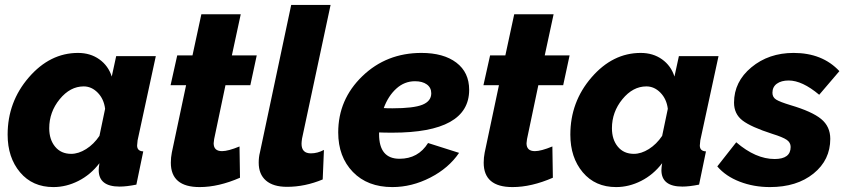

<svg xmlns="http://www.w3.org/2000/svg" viewBox="-20 -750 3442 780"><path d="M11 -203Q11 -336 97 -435.5Q183 -535 297 -535Q347 -535 383.5 -509Q420 -483 434 -439L452 -522H613L539 -180Q537 -162 537 -159Q537 -136 562 -135L534 0Q494 8 466 8Q381 8 381 -59Q381 -69 384 -87Q348 -40 298.5 -15Q249 10 197 10Q112 10 61.5 -50Q11 -110 11 -203ZM384 -198 407 -308Q402 -348 377 -373.5Q352 -399 320 -399Q265 -399 222.5 -347Q180 -295 180 -229Q180 -183 204 -154Q228 -125 269 -125Q299 -125 330 -144.5Q361 -164 384 -198Z M674 -89Q674 -110 678 -130L736 -404H673L700 -525H762L798 -692H958L922 -525H1023L997 -404H896L850 -185Q848 -173 848 -168Q848 -136 882 -136Q907 -136 953 -155L955 -28Q868 10 791 10Q674 10 674 -89Z M1031 -89Q1031 -112 1036 -131L1163 -730H1323L1207 -187Q1205 -173 1205 -166Q1205 -127 1243 -127Q1270 -127 1296 -141L1291 -21Q1219 9 1146 9Q1090 9 1060.5 -16.5Q1031 -42 1031 -89Z M1574 -211Q1539 -211 1520 -212V-205Q1520 -105 1603 -105Q1679 -105 1719 -169L1845 -129Q1803 -67 1728 -28.5Q1653 10 1574 10Q1473 10 1413.5 -51.5Q1354 -113 1354 -212Q1354 -346 1452 -440.5Q1550 -535 1692 -535Q1782 -535 1834 -495.5Q1886 -456 1886 -385Q1886 -211 1574 -211ZM1666 -420Q1623 -420 1590 -390Q1557 -360 1539 -311Q1550 -310 1574 -310Q1660 -310 1696 -324.5Q1732 -339 1732 -371Q1732 -394 1714 -407Q1696 -420 1666 -420Z M1945 -89Q1945 -110 1949 -130L2007 -404H1944L1971 -525H2033L2069 -692H2229L2193 -525H2294L2268 -404H2167L2121 -185Q2119 -173 2119 -168Q2119 -136 2153 -136Q2178 -136 2224 -155L2226 -28Q2139 10 2062 10Q1945 10 1945 -89Z M2297 -203Q2297 -336 2383 -435.5Q2469 -535 2583 -535Q2633 -535 2669.5 -509Q2706 -483 2720 -439L2738 -522H2899L2825 -180Q2823 -162 2823 -159Q2823 -136 2848 -135L2820 0Q2780 8 2752 8Q2667 8 2667 -59Q2667 -69 2670 -87Q2634 -40 2584.5 -15Q2535 10 2483 10Q2398 10 2347.5 -50Q2297 -110 2297 -203ZM2670 -198 2693 -308Q2688 -348 2663 -373.5Q2638 -399 2606 -399Q2551 -399 2508.5 -347Q2466 -295 2466 -229Q2466 -183 2490 -154Q2514 -125 2555 -125Q2585 -125 2616 -144.5Q2647 -164 2670 -198Z M2894 -74 2971 -172Q3050 -104 3127 -104Q3192 -104 3192 -153Q3192 -171 3176 -182Q3160 -193 3118 -206Q3031 -234 2996.5 -260.5Q2962 -287 2962 -333Q2962 -418 3032.5 -476.5Q3103 -535 3204 -535Q3321 -535 3390 -461L3308 -365Q3239 -423 3184 -423Q3154 -423 3136 -410Q3118 -397 3118 -373Q3118 -355 3133 -345.5Q3148 -336 3191 -323Q3279 -297 3316 -266.5Q3353 -236 3353 -186Q3353 -100 3285 -45Q3217 10 3108 10Q3042 10 2985 -12Q2928 -34 2894 -74Z"/></svg>

Font: Raleway-v4020 ExtraBold
Style: Italic
Weight: 800
Italic angle: -12°
Designer: Matt McInerney, Pablo Impallari, Rodrigo Fuenzalida
Foundry: Matt McInerney, Pablo Impallari, Rodrigo Fuenzalida
Version: Version 4.020;PS 004.020;hotconv 1.0.88;makeotf.lib2.5.64775